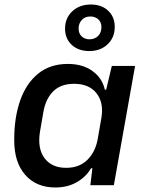

<svg xmlns="http://www.w3.org/2000/svg" viewBox="-20 -820 658 850"><path d="M225 10Q141 10 92 -45.5Q43 -101 43 -198V-204Q43 -300 69.5 -375.5Q96 -451 149 -494Q202 -537 280 -537Q346 -537 389.5 -505.5Q433 -474 444 -423H450L475 -528H578L484 0H380L389 -75H383Q361 -37 320 -13.5Q279 10 225 10ZM273 -77Q331 -77 367 -112.5Q403 -148 413 -207L429 -299Q440 -366 407 -407.5Q374 -449 308 -449Q249 -449 215.5 -415.5Q182 -382 172 -324L157 -237Q145 -163 177 -120Q209 -77 273 -77ZM375 -594Q327 -594 297.5 -621.5Q268 -649 268 -693Q268 -740 300 -770Q332 -800 382 -800Q430 -800 459 -772.5Q488 -745 488 -701Q488 -654 456.5 -624Q425 -594 375 -594ZM376 -646Q399 -646 414 -660.5Q429 -675 429 -700Q429 -722 415 -734.5Q401 -747 380 -747Q356 -747 342 -731.5Q328 -716 328 -694Q328 -671 342 -658.5Q356 -646 376 -646Z"/></svg>

Font: Hubot Sans Medium
Style: Italic
Weight: 500
Italic angle: -10°
Designer: Deni Anggara
Foundry: GitHub
Version: Version 1.001; ttfautohint (v1.8.4.7-5d5b);gftools[0.9.31]